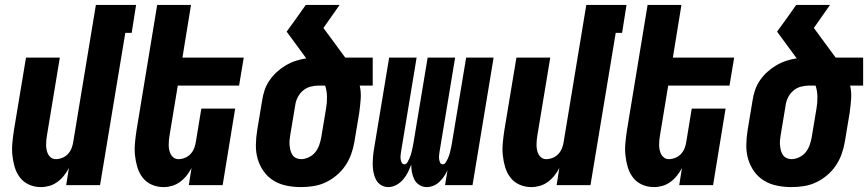

<svg xmlns="http://www.w3.org/2000/svg" viewBox="-20 -755 3540 783"><path d="M147 8Q121 8 98.5 -2Q76 -12 61.5 -31Q47 -50 40 -73.5Q33 -97 30.5 -122Q28 -147 30.5 -173Q33 -199 37 -225L86 -520H224L172 -206Q170 -195 169 -185Q168 -175 168 -164.5Q168 -154 170 -144Q172 -134 176.5 -125.5Q181 -117 189 -111.5Q197 -106 208 -106Q221 -106 234.5 -111.5Q248 -117 257.5 -127.5Q267 -138 272 -151Q277 -164 279 -178L371 -735H535L517 -621H491L388 0H250L261 -70Q253 -54 241 -39Q229 -24 214 -13Q199 -2 181.5 3Q164 8 147 8Z M647 8Q621 8 598.5 -2Q576 -12 561.5 -31Q547 -50 540 -73.5Q533 -97 530.5 -122Q528 -147 530.5 -173Q533 -199 537 -225L621 -735H759L724 -520H974L955 -406H705L672 -206Q670 -195 669 -185Q668 -175 668 -164.5Q668 -154 670 -144Q672 -134 676.5 -125.5Q681 -117 689 -111.5Q697 -106 708 -106Q721 -106 734.5 -111.5Q748 -117 757.5 -127.5Q767 -138 772 -151Q777 -164 779 -178L801 -312H939L888 0H750L761 -70Q753 -54 741 -39Q729 -24 714 -13Q699 -2 681.5 3Q664 8 647 8Z M1208 8Q1177 8 1148 2Q1119 -4 1095.5 -18.5Q1072 -33 1055.5 -56Q1039 -79 1031 -106.5Q1023 -134 1023.5 -164Q1024 -194 1029 -225L1049 -345Q1052 -366 1059 -387Q1066 -408 1079 -427Q1092 -446 1109 -461.5Q1126 -477 1145.5 -488.5Q1165 -500 1186.5 -507Q1208 -514 1229 -517L1149 -626Q1169 -653 1188.5 -680.5Q1208 -708 1227 -735H1365L1299 -641L1388 -520H1500V-406H1447Q1453 -380 1451 -352Q1449 -324 1445 -295L1425 -175Q1421 -151 1412 -126Q1403 -101 1388 -79Q1373 -57 1352 -39.5Q1331 -22 1307.5 -11Q1284 0 1258 4Q1232 8 1208 8ZM1208 -106Q1223 -106 1239 -113.5Q1255 -121 1265.5 -134Q1276 -147 1281.5 -162.5Q1287 -178 1290 -194L1310 -314Q1314 -338 1313.5 -361.5Q1313 -385 1306 -406H1280Q1263 -406 1246 -401.5Q1229 -397 1215.5 -385.5Q1202 -374 1194 -358Q1186 -342 1184 -326L1164 -206Q1162 -195 1161 -184Q1160 -173 1161 -162.5Q1162 -152 1164.5 -142Q1167 -132 1172.5 -123.5Q1178 -115 1187.5 -110.5Q1197 -106 1208 -106Z M1564 8Q1547 8 1533.5 -0.5Q1520 -9 1513 -23Q1506 -37 1503 -53Q1500 -69 1500 -85.5Q1500 -102 1501.5 -118.5Q1503 -135 1506 -152L1567 -520H1679L1615 -133Q1614 -126 1613.5 -119Q1613 -112 1614 -105Q1615 -98 1618.5 -91.5Q1622 -85 1629 -85Q1637 -85 1641.5 -93Q1646 -101 1649.5 -108.5Q1653 -116 1655.5 -124Q1658 -132 1659.5 -139.5Q1661 -147 1663 -155Q1665 -163 1666 -171L1724 -520H1836L1772 -133Q1771 -126 1770.5 -119Q1770 -112 1771 -105Q1772 -98 1775 -91.5Q1778 -85 1786 -85Q1793 -85 1798 -93Q1803 -101 1806.5 -108.5Q1810 -116 1812.5 -124Q1815 -132 1816.5 -139.5Q1818 -147 1820 -155Q1822 -163 1823 -171L1881 -520H1993L1907 0H1795L1805 -61Q1799 -48 1791 -36Q1783 -24 1772 -13.5Q1761 -3 1747.5 2.5Q1734 8 1720 8Q1704 8 1690.5 -0.5Q1677 -9 1670 -22.5Q1663 -36 1660 -52Q1657 -68 1657 -84Q1651 -68 1643.5 -52.5Q1636 -37 1624 -23Q1612 -9 1596 -0.5Q1580 8 1564 8Z M2147 8Q2121 8 2098.5 -2Q2076 -12 2061.5 -31Q2047 -50 2040 -73.5Q2033 -97 2030.5 -122Q2028 -147 2030.5 -173Q2033 -199 2037 -225L2086 -520H2224L2172 -206Q2170 -195 2169 -185Q2168 -175 2168 -164.5Q2168 -154 2170 -144Q2172 -134 2176.5 -125.5Q2181 -117 2189 -111.5Q2197 -106 2208 -106Q2221 -106 2234.5 -111.5Q2248 -117 2257.5 -127.5Q2267 -138 2272 -151Q2277 -164 2279 -178L2371 -735H2535L2517 -621H2491L2388 0H2250L2261 -70Q2253 -54 2241 -39Q2229 -24 2214 -13Q2199 -2 2181.5 3Q2164 8 2147 8Z M2647 8Q2621 8 2598.5 -2Q2576 -12 2561.5 -31Q2547 -50 2540 -73.5Q2533 -97 2530.5 -122Q2528 -147 2530.5 -173Q2533 -199 2537 -225L2621 -735H2759L2724 -520H2974L2955 -406H2705L2672 -206Q2670 -195 2669 -185Q2668 -175 2668 -164.5Q2668 -154 2670 -144Q2672 -134 2676.5 -125.5Q2681 -117 2689 -111.5Q2697 -106 2708 -106Q2721 -106 2734.5 -111.5Q2748 -117 2757.5 -127.5Q2767 -138 2772 -151Q2777 -164 2779 -178L2801 -312H2939L2888 0H2750L2761 -70Q2753 -54 2741 -39Q2729 -24 2714 -13Q2699 -2 2681.5 3Q2664 8 2647 8Z M3208 8Q3177 8 3148 2Q3119 -4 3095.5 -18.5Q3072 -33 3055.5 -56Q3039 -79 3031 -106.5Q3023 -134 3023.5 -164Q3024 -194 3029 -225L3049 -345Q3052 -366 3059 -387Q3066 -408 3079 -427Q3092 -446 3109 -461.5Q3126 -477 3145.5 -488.5Q3165 -500 3186.5 -507Q3208 -514 3229 -517L3149 -626Q3169 -653 3188.5 -680.5Q3208 -708 3227 -735H3365L3299 -641L3388 -520H3500V-406H3447Q3453 -380 3451 -352Q3449 -324 3445 -295L3425 -175Q3421 -151 3412 -126Q3403 -101 3388 -79Q3373 -57 3352 -39.5Q3331 -22 3307.5 -11Q3284 0 3258 4Q3232 8 3208 8ZM3208 -106Q3223 -106 3239 -113.5Q3255 -121 3265.5 -134Q3276 -147 3281.5 -162.5Q3287 -178 3290 -194L3310 -314Q3314 -338 3313.5 -361.5Q3313 -385 3306 -406H3280Q3263 -406 3246 -401.5Q3229 -397 3215.5 -385.5Q3202 -374 3194 -358Q3186 -342 3184 -326L3164 -206Q3162 -195 3161 -184Q3160 -173 3161 -162.5Q3162 -152 3164.5 -142Q3167 -132 3172.5 -123.5Q3178 -115 3187.5 -110.5Q3197 -106 3208 -106Z"/></svg>

Font: Iosevka Term Curly Hv Obl
Style: Regular
Weight: 900
Italic angle: -9°
Designer: Belleve Invis
Foundry: Belleve Invis
Version: Version 32.3.0